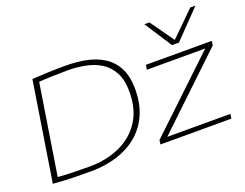

<svg xmlns="http://www.w3.org/2000/svg" viewBox="-120 -1030 1635 1280"><g transform="rotate(-20 697.0 -390.0)"><path d="M330 10Q275 10 232 9.5Q189 9 148.5 7Q108 5 60 1L171 -702Q232 -706 289 -708Q346 -710 410 -710Q483 -710 551 -697Q619 -684 673.5 -650.5Q728 -617 760 -557Q792 -497 792 -404Q792 -301 757 -223.5Q722 -146 659 -94Q596 -42 512 -16Q428 10 330 10ZM329 -23Q449 -23 544.5 -66Q640 -109 695 -193Q750 -277 750 -402Q750 -486 720.5 -540Q691 -594 642.5 -623.5Q594 -653 533.5 -664.5Q473 -676 411 -676Q356 -676 298 -674Q240 -672 207 -669L106 -30Q162 -26 213 -24.5Q264 -23 329 -23ZM824 0 828 -30 1323 -499H909L915 -532H1382L1377 -501L884 -32H1332L1327 0ZM1360 -790 1172 -596H1123L997 -790H1033L1152 -622L1323 -790Z"/></g></svg>

Font: Georama Extended ExtraLight
Style: Italic
Weight: 200
Width: 7
Italic angle: -9°
Designer: Jean-Baptiste Levee
Foundry: Production Type
Version: Version 1.000